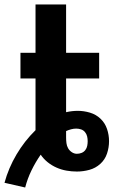

<svg xmlns="http://www.w3.org/2000/svg" viewBox="-21 -755 541 854"><path d="M91 79 -1 58Q17 -8 52.5 -68Q88 -128 137 -176V-406H70V-520H137V-735H273V-520H420V-406H273V-256Q286 -259 299 -260.5Q312 -262 325 -262Q352 -262 379 -254Q406 -246 426 -227Q446 -208 455 -181.5Q464 -155 464 -127Q464 -99 455 -72Q446 -45 425 -26Q404 -7 376.5 0.5Q349 8 321 8Q298 8 275 4Q252 0 230.5 -9.5Q209 -19 191 -33.5Q173 -48 160 -67Q137 -34 119 3Q101 40 91 79ZM321 -71Q332 -71 342 -75Q352 -79 358.5 -87.5Q365 -96 367 -106.5Q369 -117 369 -127Q369 -138 366.5 -148.5Q364 -159 357 -167.5Q350 -176 339.5 -179.5Q329 -183 318 -183Q307 -183 295.5 -180Q284 -177 273 -172V-143Q273 -131 274.5 -118.5Q276 -106 282 -95.5Q288 -85 298.5 -78Q309 -71 321 -71Z"/></svg>

Font: Iosevka Curly Slab Heavy
Style: Regular
Weight: 900
Monospace: yes
Designer: Belleve Invis
Foundry: Belleve Invis
Version: Version 22.1.2; ttfautohint (v1.8.4)